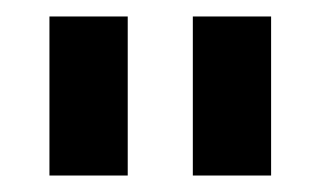

<svg xmlns="http://www.w3.org/2000/svg" viewBox="-20 -719 389 233"><path d="M40 -699H135V-506H40ZM214 -699H309V-506H214Z"/></svg>

Font: Prompt Medium
Style: Regular
Weight: 500
Designer: Katatrad Team
Foundry: CadsonDemak
Version: Version 1.001